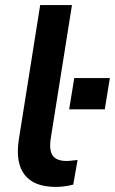

<svg xmlns="http://www.w3.org/2000/svg" viewBox="-20 -725 452 755"><path d="M199 10Q114 10 77 -37.5Q40 -85 54 -176L138 -705H263L179 -177Q175 -148 180 -129Q185 -110 200.5 -101Q216 -92 241 -92Q252 -92 263 -93.5Q274 -95 285 -96L268 1Q253 5 235 7.5Q217 10 199 10ZM252 -295 272 -418H412L392 -295Z"/></svg>

Font: Nunito Sans 12pt ExtraLight 12pt
Style: Bold Italic
Weight: 700
Italic angle: -9°
Version: Version 3.101;gftools[0.9.27]